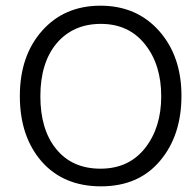

<svg xmlns="http://www.w3.org/2000/svg" viewBox="-20 -656 667 685"><path d="M182.1 -501.5C221.2 -547.4 273.9 -570.8 339.8 -570.8C406.2 -570.8 459 -546.4 497.6 -497.6C536.1 -449.2 555.2 -387.7 555.2 -312.5C555.2 -237.3 535.6 -175.8 497.1 -127C458 -78.1 405.3 -54.2 338.4 -54.2C272 -54.2 219.2 -77.1 181.2 -123.5C143.1 -169.4 124 -232.9 124 -312.5C124 -392.6 143.6 -455.6 182.1 -501.5ZM128.4 -80.1C180.2 -21 251 8.8 340.3 8.8C429.7 8.8 500 -21.5 550.8 -82C602.1 -142.6 627.4 -220.2 627.4 -314.5C627.4 -408.7 600.6 -485.8 547.9 -545.4C494.6 -605.5 424.8 -635.7 338.4 -635.7C252 -635.7 182.6 -605.5 129.9 -545.9C77.1 -486.3 50.8 -408.7 50.8 -313C50.8 -217.3 76.7 -139.6 128.4 -80.1Z"/></svg>

Font: Meera New
Style: Regular
Weight: 400
Designer: Hussain K H
Foundry: RIT
Version: 1.4.1